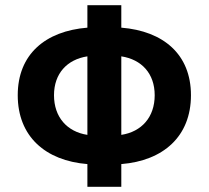

<svg xmlns="http://www.w3.org/2000/svg" viewBox="-20 -694 800 736"><path d="M187 -329C187 -412 237 -466 315 -478V-177C237 -189 187 -245 187 -329ZM573 -329C573 -245 523 -189 445 -177V-478C523 -466 573 -412 573 -329ZM315 22H445V-65C606 -78 712 -171 712 -329C712 -486 606 -575 445 -588V-674H315V-588C154 -575 48 -486 48 -329C48 -171 154 -78 315 -65Z"/></svg>

Font: Giro Sans Regular
Style: Bold
Weight: 700
Designer: Paul D. Hunt
Foundry: Adobe Systems Incorporated
Version: Version 1.000;PS 1.0;hotconv 1.0.88;makeotf.lib2.5.647800